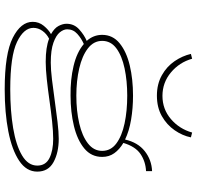

<svg xmlns="http://www.w3.org/2000/svg" viewBox="-30 -622 817 796"><g transform="rotate(90 378.0 -223.5)"><path d="M350 165Q202 165 136 131.5Q70 98 70 49Q70 23 86.5 3Q103 -17 121 -27Q96 -41 87 -58.5Q78 -76 78 -91Q78 -123 101.5 -144Q125 -165 149 -175Q124 -203 124 -239Q124 -283 159 -311.5Q194 -340 251 -353.5Q308 -367 376 -367Q428 -367 475.5 -359Q523 -351 558 -334Q570 -387 606 -415.5Q642 -444 689 -446V-421Q649 -419 618 -398Q587 -377 572 -327Q599 -311 614.5 -289.5Q630 -268 630 -239Q630 -194 595 -165Q560 -136 502 -122Q444 -108 376 -108Q310 -107 253 -120.5Q196 -134 162 -163Q139 -153 120 -136Q101 -119 101 -94Q101 -79 113.5 -63.5Q126 -48 156.5 -37Q187 -26 239 -26Q268 -26 309.5 -31Q351 -36 397 -42.5Q443 -49 485 -54Q527 -59 555 -59Q612 -59 651.5 -37.5Q691 -16 691 30Q691 75 646 105Q601 135 524 150Q447 165 350 165ZM376 -132Q439 -132 491 -144Q543 -156 574 -180Q605 -204 605 -239Q605 -275 574 -298Q543 -321 491 -332Q439 -343 376 -343Q315 -343 263 -332Q211 -321 180 -298Q149 -275 149 -239Q149 -204 180 -180Q211 -156 263 -144Q315 -132 376 -132ZM95 46Q95 86 153.5 114Q212 142 349 142Q439 142 510.5 130Q582 118 624 93Q666 68 666 30Q666 -5 635 -20.5Q604 -36 555 -36Q525 -36 483 -31.5Q441 -27 395.5 -20.5Q350 -14 308 -9.5Q266 -5 236 -5Q205 -5 181.5 -8.5Q158 -12 140 -19Q120 -9 107.5 8.5Q95 26 95 46ZM376 -466Q328 -466 291.5 -486.5Q255 -507 233 -539.5Q211 -572 203 -607L223 -612Q238 -559 280 -524Q322 -489 377 -489Q432 -489 473 -524Q514 -559 529 -612L549 -607Q542 -572 519.5 -539.5Q497 -507 461 -486.5Q425 -466 376 -466Z"/></g></svg>

Font: Padyakke Expanded One
Style: Regular
Weight: 400
Designer: James Puckett
Foundry: Dunwich Type Founders
Version: Version 1.500; ttfautohint (v1.8.4.7-5d5b)